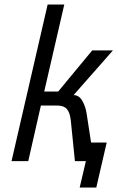

<svg xmlns="http://www.w3.org/2000/svg" viewBox="-20 -710 518 846"><path d="M381.3 -82H450.2L404.3 116.2H331.1L358.4 0H310.1L292 -178.7Q288.1 -214.8 274.4 -230Q260.7 -245.1 230 -245.1H160.2L104.5 0H30.8L189.9 -689.9H263.2L174.8 -306.6H236.3L386.2 -487.8H477.5L304.2 -291Q328.1 -291 342.5 -266.1Q356.9 -241.2 361.8 -209Z"/></svg>

Font: Acari Sans
Style: Italic
Weight: 400
Italic angle: -13°
Designer: Alfredo Marco Pradil and Stefan Peev
Foundry: Hanken Design Co.
Version: Version 1.045;January 11, 2019;FontCreator 11.5.0.2425 64-bi